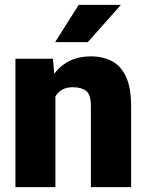

<svg xmlns="http://www.w3.org/2000/svg" viewBox="-20 -770 604 790"><path d="M279.3 -411.1Q253.4 -411.1 236.1 -401.1Q218.8 -391.1 208 -373.5V0H43.5V-528.3H197.8L203.1 -466.8Q258.3 -538.1 353.5 -538.1Q402.8 -538.1 440.2 -518.6Q477.5 -499 498.5 -454.1Q519.5 -409.2 519.5 -332.5V0H354V-333Q354 -380.9 334.5 -396Q314.9 -411.1 279.3 -411.1ZM207 -596.7 303.7 -750H477.5L341.3 -596.7Z"/></svg>

Font: Vazirmatn UI FD Black
Style: Regular
Weight: 900
Designer: Saber Rastikerdar
Foundry: Saber Rastikerdar
Version: Version 33.003